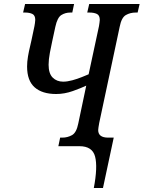

<svg xmlns="http://www.w3.org/2000/svg" viewBox="-20 -734 721 964"><path d="M451 210Q471 105 457.5 52.5Q444 0 379 0H273L282 -43H293Q319 -43 341.5 -55.5Q364 -68 373 -114L413 -304Q388 -292 346 -277Q304 -262 262 -262Q192 -262 154 -295.5Q116 -329 116 -400Q116 -424 120.5 -450.5Q125 -477 130.5 -499Q136 -521 138 -532L153 -603Q154 -609 155.5 -618.5Q157 -628 157 -634Q157 -657 142.5 -664Q128 -671 106 -671H96L106 -714H352L343 -671H333Q308 -671 288 -658.5Q268 -646 258 -600L242 -526Q237 -504 230.5 -469.5Q224 -435 224 -409Q224 -365 244.5 -344.5Q265 -324 297 -324Q318 -324 343.5 -331Q369 -338 391 -347Q413 -356 425 -361L477 -603Q478 -610 479.5 -619.5Q481 -629 481 -634Q481 -657 466.5 -664Q452 -671 429 -671H418L428 -714H681L671 -671H661Q634 -671 612 -658.5Q590 -646 581 -600L478 -116Q476 -103 474.5 -95Q473 -87 473 -81Q473 -43 523 -43H551L497 210Z"/></svg>

Font: Noto Serif ExtraCondensed Medium
Style: Italic
Weight: 500
Width: 2
Italic angle: -12°
Designer: Monotype Design Team
Foundry: Monotype Imaging Inc.
Version: Version 2.013; ttfautohint (v1.8.4.7-5d5b)